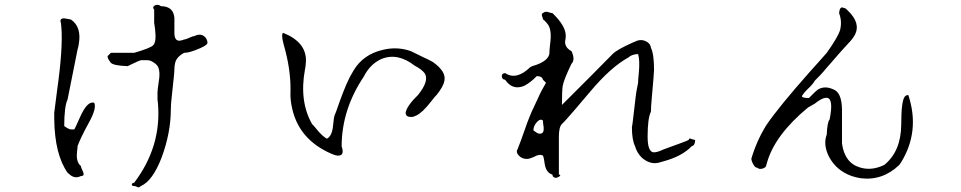

<svg xmlns="http://www.w3.org/2000/svg" viewBox="-20 -722 4040 807"><path d="M572 60Q563 69 555 63Q549 60 544 60Q534 60 534 53Q535 47 544 46Q659 -106 644 -286Q643 -291 643 -295.5Q643 -300 642 -304V-332Q642 -338 643 -347.5Q644 -357 646 -370Q656 -424 642 -445Q635 -454 628 -458Q612 -469 601 -469Q590 -469 576 -469Q572 -470 555.5 -462.5Q539 -455 529 -450L517 -444Q458 -446 446 -458Q446 -458 443 -462Q440 -466 435 -474Q432 -482 432 -486L446 -500H544Q613 -520 624 -532Q638 -546 632 -597Q631 -602 630.5 -609Q630 -616 628 -626V-682Q618 -692 632 -700Q646 -705 656 -696Q705 -696 712 -654Q713 -650 713 -647Q713 -644 713 -640V-584Q713 -549 736 -551Q741 -552 745.5 -553Q750 -554 754 -556Q761 -556 782 -566Q790 -570 796 -570Q826 -585 844 -564Q852 -553 852 -542Q852 -530 798 -510Q771 -500 754 -500Q722 -483 716 -457Q713 -445 713 -430Q713 -421 710 -392.5Q707 -364 702 -317Q700 -301 699 -287Q698 -273 698 -262Q698 -164 659 -59Q621 39 572 60ZM320 18Q293 32 269 8Q267 7 264 4Q210 -73 208 -220V-248Q210 -264 213 -287.5Q216 -311 220 -342Q245 -519 238 -607Q237 -612 237 -617Q237 -622 236 -626Q229 -645 250 -645Q255 -644 261.5 -643Q268 -642 278 -640Q324 -609 311 -536Q310 -531 309 -525Q308 -519 306 -514L264 -304Q250 -274 250 -192Q270 -178 278 -178H292Q295 -181 317 -231Q344 -291 369 -291Q374 -291 376 -290Q387 -268 355 -209Q335 -173 323 -147.5Q311 -122 306 -108Q306 -104 305.5 -99Q305 -94 304 -87Q299 -47 315 -29L320 -24Q320 -19 326 -7Q337 15 326 17Q324 18 320 18Z M1416 -107Q1430 -66 1399 -68Q1387 -69 1370 -77Q1237 -136 1208 -266Q1204 -283 1202 -301Q1200 -319 1201 -338Q1202 -382 1195 -431.5Q1188 -481 1172 -536Q1161 -578 1170 -584Q1268 -545 1266 -465Q1265 -457 1264.5 -448Q1264 -439 1262 -431Q1237 -296 1292 -200Q1297 -196 1310 -180Q1335 -149 1354 -139Q1376 -150 1380 -195Q1383 -230 1387 -239Q1392 -250 1397 -265Q1402 -280 1409 -299Q1422 -335 1435.5 -366.5Q1449 -398 1465 -424Q1506 -494 1591 -513Q1651 -527 1707 -507Q1715 -503 1726.5 -497.5Q1738 -492 1754 -484Q1770 -477 1781.5 -471Q1793 -465 1800 -461Q1856 -421 1848 -383Q1844 -359 1816 -324Q1812 -320 1805 -312Q1798 -304 1790 -293Q1756 -249 1729 -236Q1725 -235 1722 -233.5Q1719 -232 1717 -231Q1684 -227 1685 -249Q1690 -277 1738 -324Q1785 -383 1765 -414Q1752 -431 1723 -446Q1651 -502 1583 -474Q1536 -453 1509 -400Q1416 -261 1416 -107Z M2332 19Q2325 24 2316 26Q2316 26 2313.5 25Q2311 24 2306 22Q2302 18 2302 12Q2276 4 2270 -30Q2268 -46 2266 -55Q2264 -64 2262 -68Q2247 -76 2223 -62Q2205 -54 2195 -54Q2170 -54 2156 -74Q2149 -86 2155 -94Q2167 -123 2185 -175Q2196 -207 2205.5 -230.5Q2215 -254 2222 -268Q2224 -273 2228 -281Q2232 -289 2237 -300Q2248 -325 2257.5 -343Q2267 -361 2275 -374L2262 -387Q2259 -402 2236 -402Q2210 -375 2183 -361Q2134 -341 2103 -387Q2097 -387 2093.5 -390.5Q2090 -394 2090 -398L2089 -402Q2089 -408 2092.5 -411Q2096 -414 2100 -414L2103 -415Q2150 -383 2209 -440Q2217 -445 2233 -449Q2271 -462 2284 -483Q2286 -486 2287 -489Q2288 -492 2289 -495Q2289 -508 2292 -535Q2300 -591 2285 -616Q2275 -631 2262 -641Q2262 -647 2258 -655Q2256 -666 2262 -667Q2272 -677 2291 -669Q2295 -668 2297.5 -667.5Q2300 -667 2302 -667Q2357 -614 2358 -573Q2358 -559 2355 -547Q2355 -525 2375 -511Q2377 -510 2379 -509Q2381 -508 2382 -507Q2399 -471 2382 -454Q2350 -388 2345 -360Q2342 -341 2342 -281Q2416 -355 2469 -408Q2522 -461 2555 -495Q2565 -505 2585.5 -516.5Q2606 -528 2637 -542Q2641 -544 2644 -545Q2647 -546 2649 -547Q2676 -561 2701 -545Q2715 -535 2716 -521Q2729 -495 2729 -428Q2729 -422 2726.5 -391Q2724 -360 2719 -304Q2716 -273 2716 -253Q2702 -225 2702 -148Q2702 -87 2725 -82Q2740 -80 2769 -94Q2815 -111 2841.5 -120.5Q2868 -130 2875 -134Q2875 -143 2886 -138Q2895 -134 2902 -134Q2901 -110 2888 -108Q2847 -65 2769 -44Q2765 -43 2762 -42Q2759 -41 2755 -40Q2716 -27 2679 -58Q2657 -79 2649 -108Q2636 -134 2636 -188Q2638 -195 2641.5 -227Q2645 -259 2652 -317Q2654 -334 2657 -348.5Q2660 -363 2662 -374Q2662 -388 2665 -415Q2670 -468 2662 -495Q2634 -493 2622 -481Q2546 -439 2460 -336Q2416 -284 2391.5 -255.5Q2367 -227 2362 -222Q2357 -216 2352 -211Q2347 -206 2342 -201Q2329 -188 2329 -148V12Q2339 12 2332 19ZM2238 -163Q2244 -160 2249 -160Q2267 -160 2265 -184Q2265 -186 2265 -188Q2265 -190 2264 -194Q2263 -201 2262.5 -206Q2262 -211 2262 -215Q2251 -226 2234 -206Q2222 -191 2222 -174Q2222 -174 2226 -171Q2230 -168 2238 -163Z M3353 -322Q3345 -314 3363 -311Q3371 -310 3375.5 -310Q3380 -310 3380 -310Q3410 -341 3420 -347Q3448 -362 3481 -347Q3518 -335 3519 -262V-119Q3530 -37 3595 -18Q3644 -3 3697 -29Q3767 -86 3768 -198Q3768 -298 3783 -316Q3791 -324 3798 -322Q3848 -170 3767 -39Q3765 -37 3763.5 -34Q3762 -31 3760 -29Q3689 39 3597 27Q3578 24 3560 18Q3495 -5 3464 -64Q3439 -114 3455 -157Q3457 -208 3467 -220Q3486 -314 3451 -311Q3434 -310 3404 -286L3376 -270Q3237 -155 3204 -39Q3203 -37 3202.5 -34Q3202 -31 3201 -29Q3201 -18 3184 -13Q3170 -10 3163 -17Q3151 -17 3141 -42Q3138 -50 3138 -55Q3161 -132 3201 -196Q3229 -237 3274 -292Q3319 -347 3381 -417Q3406 -445 3424.5 -465.5Q3443 -486 3455 -500Q3502 -566 3511 -596Q3520 -632 3507 -666Q3508 -689 3519 -691Q3519 -691 3522.5 -690Q3526 -689 3533 -687Q3536 -685 3539 -682Q3542 -679 3544 -677Q3598 -625 3574 -577Q3564 -558 3544 -538Q3530 -524 3452 -434Q3439 -418 3427 -405.5Q3415 -393 3404 -382Q3398 -369 3373 -346Q3358 -331 3353 -322Z"/></svg>

Font: New Tegomin
Style: Regular
Weight: 400
Designer: Kyosuke Nagai
Version: Version 1.000